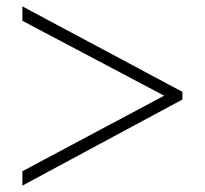

<svg xmlns="http://www.w3.org/2000/svg" viewBox="-20 -603 640 600"><path d="M550 -316V-292L50 -23V-68L493 -304L50 -538V-583Z"/></svg>

Font: Krub ExtraLight
Style: Regular
Weight: 275
Designer: Ekaluck Peanpanawate
Foundry: Cadson Demak Co.,Ltd.
Version: Version 1.000; ttfautohint (v1.6)